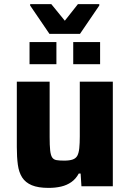

<svg xmlns="http://www.w3.org/2000/svg" viewBox="-20 -908 631 936"><path d="M217 8Q166 8 135 -5Q104 -18 88 -43Q72 -68 67 -105Q62 -142 62 -191V-510H222V-240Q222 -199 224.5 -175.5Q227 -152 234 -141Q241 -130 255 -127.5Q269 -125 293 -125Q319 -125 334.5 -130.5Q350 -136 357 -149Q364 -162 366.5 -185.5Q369 -209 369 -244V-510H530V0H377L373 -62H364Q350 -36 328 -20.5Q306 -5 278 1.5Q250 8 217 8ZM124 -595V-703H255V-595ZM337 -595V-703H468V-595ZM221 -743 127 -881V-888H230L296 -807L360 -888H464V-881L370 -743Z"/></svg>

Font: Saira Thin
Style: Bold
Weight: 700
Version: Version 1.101